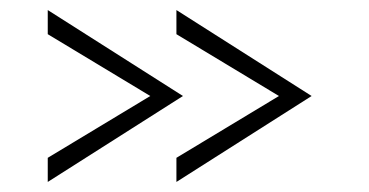

<svg xmlns="http://www.w3.org/2000/svg" viewBox="-20 -450 734 382"><path d="M331 -136 535 -259 331 -382V-430L600 -259L331 -88ZM75 -136 279 -259 75 -382V-430L344 -259L75 -88Z"/></svg>

Font: Antic
Style: Regular
Weight: 400
Version: Version 1.0002